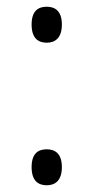

<svg xmlns="http://www.w3.org/2000/svg" viewBox="-20 -545 278 571"><path d="M119 -418C143 -418 164 -431 164 -472C164 -513 143 -525 119 -525C94 -525 74 -513 74 -472C74 -431 94 -418 119 -418ZM119 6C143 6 164 -7 164 -48C164 -89 143 -101 119 -101C94 -101 74 -89 74 -48C74 -7 94 6 119 6Z"/></svg>

Font: Noto Serif Georgian SemiCondensed Light
Style: Regular
Weight: 300
Width: 4
Designer: Monotype Design Team, Akaki Razmadze
Foundry: Google LLC
Version: Version 2.003